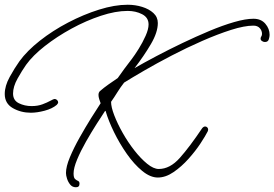

<svg xmlns="http://www.w3.org/2000/svg" viewBox="-27 -728 1156 809"><path d="M293 61Q278 61 269 50Q260 39 255.5 25Q251 11 251 1Q251 -26 267.5 -65.5Q284 -105 308.5 -148.5Q333 -192 357 -230.5Q381 -269 397 -293Q394 -301 391 -310.5Q388 -320 388 -328Q388 -338 394 -344Q410 -358 430.5 -372.5Q451 -387 469 -399Q483 -419 498 -439.5Q513 -460 528 -479Q541 -496 557.5 -522.5Q574 -549 586.5 -577Q599 -605 599 -625Q599 -654 572 -668Q545 -682 511 -682Q460 -682 398 -661.5Q336 -641 274.5 -607.5Q213 -574 162 -534Q111 -494 83 -455Q66 -431 47 -397Q28 -363 28 -334Q28 -305 52.5 -293Q77 -281 106 -281Q132 -281 152 -288.5Q172 -296 185.5 -303.5Q199 -311 203 -311Q209 -311 213.5 -306.5Q218 -302 218 -297Q218 -292 212 -286Q193 -270 161 -261.5Q129 -253 103 -253Q61 -253 27 -272.5Q-7 -292 -7 -332Q-7 -366 14 -404Q35 -442 55 -470Q87 -514 141 -556.5Q195 -599 260 -633Q325 -667 390.5 -687.5Q456 -708 511 -708Q543 -708 572 -699Q601 -690 619.5 -673Q638 -656 638 -631Q638 -592 609 -542.5Q580 -493 540 -441Q580 -464 632 -491.5Q684 -519 741.5 -546.5Q799 -574 855 -597.5Q911 -621 959.5 -635Q1008 -649 1041 -649Q1073 -649 1091 -628Q1109 -607 1109 -581Q1109 -573 1105.5 -562Q1102 -551 1089 -551Q1083 -551 1077 -555Q1071 -559 1071 -565Q1071 -570 1074 -574.5Q1077 -579 1077 -585Q1077 -599 1067.5 -609.5Q1058 -620 1041 -620Q1003 -620 946.5 -602Q890 -584 825 -555.5Q760 -527 696.5 -494Q633 -461 580.5 -430.5Q528 -400 496 -380Q481 -361 468 -340Q455 -319 441 -299Q441 -277 454.5 -242Q468 -207 490 -168Q512 -129 539 -94.5Q566 -60 593 -38Q620 -16 642 -16Q689 -16 730.5 -62.5Q772 -109 825 -188Q831 -195 837 -195Q844 -195 848 -189Q852 -183 848 -174Q839 -156 818 -124Q797 -92 767.5 -59Q738 -26 704.5 -3Q671 20 638 20Q606 20 572 -8Q538 -36 507.5 -79.5Q477 -123 453.5 -171Q430 -219 418 -260L416 -261Q402 -240 380 -205.5Q358 -171 335.5 -131.5Q313 -92 298 -56Q283 -20 283 3Q283 21 289.5 26.5Q296 32 302 34.5Q308 37 308 46Q308 61 293 61Z"/></svg>

Font: Ms Madi
Style: Regular
Weight: 400
Designer: Robert E. Leuschke
Foundry: Robert E. Leuschke
Version: Version 1.010; ttfautohint (v1.8.3)